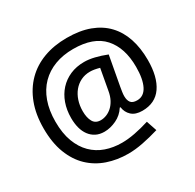

<svg xmlns="http://www.w3.org/2000/svg" viewBox="-172 -861 1201 1184"><g transform="rotate(-30 428.5 -269.5)"><path d="M417 135Q338 135 269.5 111.5Q201 88 150 39.5Q99 -9 70 -84Q41 -159 41 -261Q41 -360 70 -436.5Q99 -513 151.5 -566Q204 -619 278 -646.5Q352 -674 443 -674Q536 -674 604.5 -648.5Q673 -623 718.5 -575Q764 -527 786.5 -459Q809 -391 809 -306Q809 -186 762.5 -118.5Q716 -51 624 -51Q575 -51 548.5 -75.5Q522 -100 517 -138H512Q486 -97 442.5 -76.5Q399 -56 357 -56Q323 -56 297.5 -69Q272 -82 254.5 -105.5Q237 -129 228.5 -161Q220 -193 220 -232Q220 -289 237 -336.5Q254 -384 285.5 -418.5Q317 -453 361.5 -472.5Q406 -492 462 -492Q495 -492 534.5 -482.5Q574 -473 617 -456L579 -249Q576 -231 573.5 -215Q571 -199 571 -185Q571 -156 583.5 -139.5Q596 -123 628 -123Q676 -123 700.5 -171Q725 -219 725 -306Q725 -441 656.5 -518Q588 -595 443 -595Q371 -595 312.5 -573Q254 -551 212 -508.5Q170 -466 147.5 -403.5Q125 -341 125 -261Q125 -178 147.5 -118Q170 -58 209.5 -19Q249 20 302 38.5Q355 57 417 57Q459 57 509 47.5Q559 38 613 21L638 95Q578 113 522 124Q466 135 417 135ZM373 -129Q393 -129 413.5 -137Q434 -145 452 -161Q470 -177 483.5 -202Q497 -227 503 -262L530 -411Q491 -422 463 -422Q427 -422 397.5 -407.5Q368 -393 347 -367.5Q326 -342 314.5 -307.5Q303 -273 303 -232Q303 -187 319 -158Q335 -129 373 -129Z"/></g></svg>

Font: Encode Sans Narrow
Style: SemiBold
Weight: 600
Designer: Pablo Impallari, Andres Torresi
Foundry: Pablo Impallari, Andres Torresi
Version: Version 1.000; ttfautohint (v1.00) -l 8 -r 50 -G 200 -x 14 -